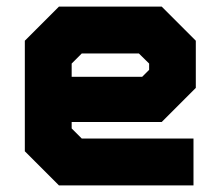

<svg xmlns="http://www.w3.org/2000/svg" viewBox="-20 -560 666 580"><path d="M468.5 -540 571.5 -437V-294.5L468.5 -191.5H196.5V-172L227 -141.5H564.5V0H158L55 -103V-437L158 -540ZM432 -471 496 -408V-315L443 -262H124.5V-403L193.5 -471ZM432 -471H193.5L124.5 -403V-137L189.5 -73H502H189.5L124.5 -137V-262H443L496 -315V-408ZM399.5 -398.5H227L196.5 -368V-328H409.5L430.5 -349V-368Z"/></svg>

Font: Tourney Thin Black
Style: Regular
Weight: 900
Version: Version 1.015